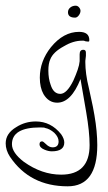

<svg xmlns="http://www.w3.org/2000/svg" viewBox="-94 -349 381 675"><path d="M144 306Q11 306 -59 202Q-74 179 -74 155Q-74 120 -37 98Q-6 78 32 78Q85 78 121 123Q132 139 132 152Q132 183 88 183Q76 183 62 177Q45 170 45 158Q45 148 54 148Q58 148 68 158Q79 169 91 169Q112 169 112 148Q112 133 97 118Q81 104 65 101Q63 99 47 99Q-52 99 -52 158Q-52 188 -10 220Q53 265 121 265Q221 265 221 161Q221 115 209 45L189 -71Q156 12 107 12Q77 12 59 -18Q46 -41 46 -76Q46 -134 85 -183Q129 -237 184 -237Q220 -237 220 -208Q220 -203 218 -203Q216 -203 213 -203Q210 -203 206 -204Q202 -206 199.5 -206Q197 -206 195 -206Q163 -206 130 -186Q93 -166 83 -141Q76 -126 76 -101Q76 -87 78 -74.5Q80 -62 84 -51Q94 -19 118 -19Q141 -19 164 -66Q173 -86 179 -103.5Q185 -121 186 -134V-158Q186 -174 199 -174Q208 -174 208 -164V-158Q208 -156 208 -152.5Q208 -149 207 -144Q206 -139 206 -135Q206 -131 206 -129Q206 -111 209 -88Q212 -65 219 -37Q228 3 232.5 26Q237 49 238 56Q243 85 245.5 111.5Q248 138 248 161Q248 306 144 306ZM170 -287Q145 -287 145 -306Q145 -316 153 -322.5Q161 -329 172 -329Q179 -329 184 -323Q189 -317 189 -311Q189 -303 183 -295Q177 -287 170 -287Z"/></svg>

Font: Ole
Style: Regular
Weight: 400
Designer: Robert E. Leuschke
Foundry: Robert E. Leuschke
Version: Version 1.010; ttfautohint (v1.8.3)